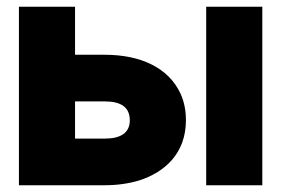

<svg xmlns="http://www.w3.org/2000/svg" viewBox="-20 -548 835 568"><path d="M36 0H290C327 0 361 -5 391 -14C467 -38 530 -94 530 -192C530 -221 525 -247 514 -271C479 -347 397 -386 290 -386H202V-528H36ZM202 -138V-248H290C339 -248 364 -230 364 -192C364 -155 337 -138 290 -138ZM590 0H756V-528H590Z"/></svg>

Font: Asimov Pro
Style: Ult
Weight: 900
Designer: Google
Version: Version 2.000980; 2014